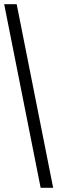

<svg xmlns="http://www.w3.org/2000/svg" viewBox="-20 -780 275 921"><path d="M175 121 0 -760H60L235 121Z"/></svg>

Font: Noto Serif Tamil ExtraCondensed
Style: Bold
Weight: 700
Width: 2
Designer: Indian Type Foundry, Tom Grace, and the Monotype Design Team
Foundry: Monotype Imaging Inc.
Version: Version 2.004; ttfautohint (v1.8.4.7-5d5b)